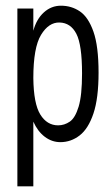

<svg xmlns="http://www.w3.org/2000/svg" viewBox="-20 -487 390 674"><path d="M41 167V-457H97V-379Q108 -420 134 -443.5Q160 -467 194 -467Q231 -467 260.5 -447Q290 -427 308 -376Q326 -325 326 -232Q326 -142 308 -88.5Q290 -35 259.5 -11.5Q229 12 192 12Q162 12 137 -7Q112 -26 97 -60V167ZM184 -47Q206 -47 225 -60Q244 -73 256 -112.5Q268 -152 268 -229Q268 -330 248 -368.5Q228 -407 189 -408Q151 -409 124 -364.5Q97 -320 97 -213Q98 -123 121.5 -85Q145 -47 184 -47Z"/></svg>

Font: Inconsolata ExtraCondensed
Style: Regular
Weight: 400
Width: 2
Monospace: yes
Designer: Raph Levien, Cyreal, Brenton Simpson
Foundry: Raph Levien, Cyreal, Google
Version: Version 3.001; ttfautohint (v1.8.2.53-6de2)